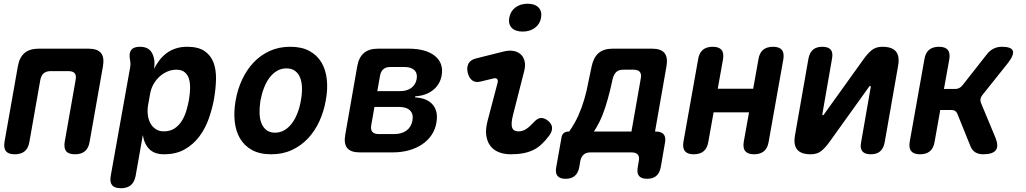

<svg xmlns="http://www.w3.org/2000/svg" viewBox="-20 -808 5440 1018"><path d="M58.4 10Q24.9 10 11.7 -6.3Q-1.5 -22.5 3.9 -56L74.6 -456Q83 -504 110.2 -527Q137.4 -550 185.4 -550H448.6Q496.6 -550 515.4 -527Q534.2 -504 525.8 -456L455.1 -56Q449.7 -22.5 430.4 -6.3Q411.1 10 377.6 10Q344.1 10 330.9 -6.3Q317.7 -22.5 323.1 -56L380.9 -383.9Q385.6 -408.1 376.2 -419.5Q366.8 -430.9 342.6 -430.9H249.4Q225.2 -430.9 211.8 -419.5Q198.4 -408.1 193.7 -383.9L135.9 -56Q130.5 -22.5 111.2 -6.3Q91.9 10 58.4 10Z M796.5 -443Q809.1 -467.3 825.4 -488.7Q841.7 -510.1 862.9 -526Q884.1 -541.9 911.4 -550.9Q938.7 -560 972.6 -560Q1030.1 -560 1063.3 -538.1Q1096.4 -516.2 1111.3 -478.4Q1126.1 -440.6 1125.3 -389.8Q1124.5 -338.9 1114.4 -281.4Q1105.1 -230.9 1086.9 -179Q1068.7 -127.1 1037.3 -85Q1005.9 -42.9 960 -16.4Q914.1 10 849 10Q798.9 10 771.8 -17.4Q744.6 -44.8 737.3 -91.9L699.2 124Q693.1 157.5 673.8 173.7Q654.5 190 621 190Q587.5 190 574.3 173.7Q561.1 157.5 567.2 124L670 -450.8Q672.3 -462.3 671.6 -473.1Q671 -483.9 668.4 -495.4Q663.4 -528.2 676.4 -544.1Q689.4 -560 722.2 -560Q755 -560 773 -543.7Q790.9 -527.5 796.9 -495.4Q799.5 -484.9 799 -469.2Q798.5 -453.5 796.5 -443ZM914.7 -438.5Q891.2 -438.5 868.1 -428.9Q844.9 -419.3 826.1 -402.1Q807.2 -385 793.8 -361.4Q780.4 -337.9 775.7 -309.7L764.8 -248.7Q760.8 -223.3 763.8 -198.8Q766.7 -174.2 777.3 -154.7Q787.9 -135.2 805.8 -123.4Q823.7 -111.5 847.9 -111.5Q881.8 -111.5 905 -126.7Q928.3 -141.9 943.6 -166.5Q959 -191.1 968.1 -221.3Q977.2 -251.4 982.1 -280.3Q987 -309.5 987.8 -337.7Q988.7 -366 982.4 -388.4Q976.2 -410.8 959.8 -424.6Q943.5 -438.5 914.7 -438.5Z M1418 10Q1357.2 10 1316.2 -12.6Q1275.3 -35.1 1252.5 -74.2Q1229.8 -113.2 1224.4 -165Q1219 -216.8 1229.3 -275.3Q1239.6 -333.8 1263.5 -385.4Q1287.4 -437.1 1323.8 -476Q1360.3 -514.9 1409.2 -537.4Q1458.2 -560 1519 -560Q1580.1 -560 1621.1 -537.4Q1662 -514.9 1684.8 -476.3Q1707.5 -437.8 1712.9 -386.1Q1718.3 -334.5 1707.3 -275.3Q1697 -216.8 1673.3 -165Q1649.6 -113.2 1613 -74.2Q1576.4 -35.1 1527.6 -12.6Q1478.8 10 1418 10ZM1438.2 -104.5Q1465.5 -104.5 1488.2 -118Q1511 -131.4 1528.1 -154.5Q1545.3 -177.5 1557.3 -208.8Q1569.4 -240 1575.3 -275.3Q1581.9 -311.3 1581.1 -342.2Q1580.3 -373.2 1571.4 -395.9Q1562.6 -418.6 1544.5 -432Q1526.4 -445.5 1498.8 -445.5Q1471.2 -445.5 1448.5 -432Q1425.7 -418.6 1408.6 -395.5Q1391.4 -372.5 1379.5 -341.4Q1367.6 -310.3 1361 -275Q1355.4 -239.7 1356.2 -208.6Q1357 -177.5 1366.2 -154.5Q1375.4 -131.4 1393.2 -118Q1410.9 -104.5 1438.2 -104.5Z M1887.8 0Q1839.8 0 1821 -23Q1802.2 -46 1810.6 -94L1874 -456Q1882.4 -504 1909.6 -527Q1936.8 -550 1984.8 -550H2145.1Q2237.9 -550 2285.4 -511.9Q2332.8 -473.9 2321.8 -408.5Q2313.1 -359.4 2275.1 -329.8Q2237 -300.2 2181.8 -297.6L2180.8 -291.5Q2244.3 -288.6 2274.5 -252.9Q2304.7 -217.1 2293.7 -157.1Q2287.7 -121.1 2268.3 -92.3Q2248.9 -63.4 2218.3 -42.7Q2187.7 -22 2148.1 -11Q2108.4 0 2061.6 0ZM1965.4 -241.1 1948.3 -144.2Q1944.3 -120.7 1954.2 -109Q1964.1 -97.2 1987.6 -97.2H2070Q2110.3 -97.2 2135.6 -116.1Q2160.9 -134.9 2166.8 -169.3Q2173.1 -203.4 2154.1 -222.2Q2135.1 -241.1 2094.8 -241.1ZM2049.6 -452.8Q2026.1 -452.8 2012.5 -441Q1998.9 -429.3 1994.9 -405.8L1980.5 -324.9H2102Q2137.7 -324.9 2160.6 -341.8Q2183.6 -358.6 2189.2 -389Q2194.5 -419.1 2177.1 -435.9Q2159.8 -452.8 2124.1 -452.8Z M2528.8 -375.8Q2501.1 -368.7 2483.7 -381.8Q2466.4 -395 2459.6 -423.7Q2453.5 -451.6 2464.1 -471.2Q2474.7 -490.9 2504.3 -498.3L2650.7 -535Q2681 -542.4 2704.6 -537.5Q2728.2 -532.6 2742.7 -518.2Q2757.2 -503.9 2761.9 -481.4Q2766.6 -459 2759.5 -432L2701.2 -203Q2693.7 -174.8 2692.8 -157Q2691.9 -139.1 2696.3 -129.2Q2700.6 -119.3 2709.2 -115.4Q2717.8 -111.5 2729.3 -111.5Q2751.7 -111.5 2770.9 -124.6Q2790 -137.6 2811 -160.6Q2830.1 -182.1 2848.9 -182.5Q2867.7 -182.8 2886.7 -166.9Q2906.7 -149.6 2907.2 -130.2Q2907.7 -110.7 2892.3 -89.5Q2872.2 -62.6 2851.8 -43.5Q2831.4 -24.3 2807.5 -12.7Q2783.5 -1.1 2754.4 4.4Q2725.4 10 2689.1 10Q2651.6 10 2623.5 -1.6Q2595.5 -13.2 2578.8 -36Q2562.2 -58.7 2558 -91.6Q2553.9 -124.4 2565.2 -167.3L2618 -368.1Q2622 -381.4 2616.2 -388.4Q2610.5 -395.5 2597.8 -392.5ZM2751.1 -640.6Q2712.5 -640.6 2693.3 -660.4Q2674.2 -680.3 2680.2 -714.1Q2686.2 -748.3 2712.6 -768.3Q2739 -788.2 2777.6 -788.2Q2816.2 -788.2 2835.4 -768.3Q2854.5 -748.3 2848.8 -714.1Q2842.8 -680.2 2816.3 -660.4Q2789.7 -640.6 2751.1 -640.6Z M2978.9 140Q2948.4 140 2935.9 124.7Q2923.3 109.5 2929.1 79L2956.9 -77.6Q2959.2 -94.1 2969.1 -102.4Q2979 -110.6 2995.5 -110.6H2997.7Q3011.7 -129.2 3029.7 -161.8Q3047.7 -194.4 3063.3 -237.1Q3079 -279.7 3090 -327.4L3116.9 -456Q3127 -504 3154.2 -527Q3181.4 -550 3229.4 -550H3436.4Q3484.4 -550 3503.2 -527Q3522 -504 3513.6 -456L3453 -110.6H3456.7Q3486.7 -110.6 3499.1 -95.6Q3511.4 -80.6 3505.7 -50.6L3483.3 79Q3477.5 109.5 3459.5 124.7Q3441.6 140 3411.1 140Q3380.6 140 3368 124.7Q3355.5 109.5 3361.3 79L3366.7 47Q3371.4 23.5 3361.8 11.8Q3352.3 0 3328.1 0H3111.9Q3087.7 0 3074.5 11.8Q3061.2 23.5 3056.5 47L3051.1 79Q3045.3 109.5 3027.4 124.7Q3009.4 140 2978.9 140ZM3377.4 -391.5Q3382.1 -415.7 3372.2 -427.1Q3362.3 -438.5 3338.8 -438.5H3285.2Q3261 -438.5 3248.1 -426.7Q3235.2 -415 3228.8 -391.5L3214.4 -328.1Q3202.7 -280.6 3188.8 -237.7Q3174.8 -194.7 3158.3 -161.9Q3141.8 -129 3128.8 -110.6H3328Z M3658.1 10Q3625.6 10 3611.9 -6.3Q3598.2 -22.5 3603.6 -56L3681.6 -494Q3687 -527.5 3706.3 -543.7Q3725.6 -560 3759.1 -560Q3791.6 -560 3805.3 -543.7Q3819 -527.5 3813.6 -494L3785.6 -337.5H3973.4L4001.4 -494Q4006.8 -527.5 4026.1 -543.7Q4045.4 -560 4078.9 -560Q4111.4 -560 4125.1 -543.7Q4138.8 -527.5 4133.4 -494L4055.4 -56Q4050 -22.5 4030.7 -6.3Q4011.4 10 3977.9 10Q3945.4 10 3931.7 -6.3Q3918 -22.5 3923.4 -56L3951.4 -212.5H3763.6L3735.6 -56Q3730.2 -22.5 3710.9 -6.3Q3691.6 10 3658.1 10Z M4266.5 -497.5Q4272.6 -528.9 4290.5 -544.4Q4308.4 -560 4340.5 -560Q4371.6 -560 4384.6 -544.4Q4397.6 -528.9 4391.5 -497.5L4340.2 -203Q4340.5 -197 4342.5 -197Q4345.2 -197 4346.6 -198.5Q4347.9 -200 4349.9 -203L4559.5 -495.3Q4581.1 -525.3 4602.6 -542.6Q4624.2 -560 4658.9 -560Q4709.8 -560 4730.4 -534.9Q4750.9 -509.8 4741.8 -458.9L4670.5 -52.5Q4664.4 -21.1 4646.5 -5.6Q4628.6 10 4596.5 10Q4565.4 10 4552.4 -5.6Q4539.4 -21.1 4545.5 -52.5L4596.8 -347Q4595.8 -353 4593.8 -353Q4591.8 -353 4590.4 -351.5Q4589.1 -350 4587.1 -347L4377.5 -54.7Q4355.9 -24.7 4334.4 -7.4Q4312.8 10 4278.1 10Q4227.2 10 4206.6 -15.1Q4186.1 -40.2 4195.2 -91.1Z M4857.8 10Q4825.3 10 4811.6 -6.3Q4797.9 -22.5 4803.3 -56L4881.3 -494Q4886.7 -527.5 4906 -543.7Q4925.3 -560 4958.8 -560Q4991.3 -560 5005 -543.7Q5018.7 -527.5 5013.3 -494L4984.9 -336.3H5044.7Q5056.8 -336.3 5066.4 -341.4Q5075.9 -346.4 5083.9 -356.5L5210.2 -517.3Q5226.4 -539 5246.8 -549.5Q5267.3 -560 5292.3 -560Q5341.7 -560 5349.9 -539.1Q5358 -518.3 5325.3 -475.3L5188.1 -303.3Q5180.1 -293.2 5178.6 -282.9Q5177.1 -272.7 5181.1 -262.6L5258.4 -77Q5275.9 -33.3 5259.8 -11.7Q5243.7 10 5192.3 10Q5167.6 10 5150.5 -0.9Q5133.5 -11.7 5125.1 -33.7L5056.2 -204.2Q5052.2 -214.3 5044.5 -219.5Q5036.8 -224.7 5024.7 -224.7H4965.3L4935.3 -56Q4929.9 -22.5 4910.6 -6.3Q4891.3 10 4857.8 10Z"/></svg>

Font: Maple Mono
Style: Italic
Weight: 400
Italic angle: -10°
Monospace: yes
Designer: subframe7536
Version: Version 7.300